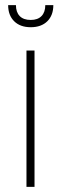

<svg xmlns="http://www.w3.org/2000/svg" viewBox="-20 -727 237 747"><path d="M83 -530.3H114.3V0H83ZM99.6 -621.1Q58.6 -621.1 35.2 -644.3Q11.7 -667.5 11.7 -707H42Q42 -679.7 56.6 -664.6Q71.3 -649.4 99.6 -649.4Q127 -649.4 141.6 -664.6Q156.2 -679.7 156.2 -707H187.5Q187.5 -667.5 164.1 -644.3Q140.6 -621.1 99.6 -621.1Z"/></svg>

Font: Pretendard Std Thin
Style: Regular
Weight: 100
Designer: Base glyphs from Inter by Rasmus Andersson; Hangeul glyphs from Noto Sans CJK(Source Han Sans) by Jang Soo-young and Kan
Foundry: Kil Hyung-jin
Version: Version 1.309